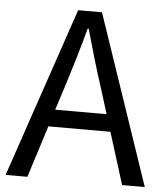

<svg xmlns="http://www.w3.org/2000/svg" viewBox="-52 -780 712 826"><g transform="rotate(5 303.5 -366.5)"><path d="M191 -298 227 -410C253 -493 277 -572 300 -658H304C328 -573 351 -493 378 -410L413 -298ZM506 0H604L355 -733H252L3 0H97L168 -224H436Z"/></g></svg>

Font: Noto Sans CJK KR Regular
Style: Regular
Weight: 400
Designer: Ryoko NISHIZUKA (kana & ideographs); Paul D. Hunt (Latin, Greek & Cyrillic); Wenlong ZHANG (bopomofo); Sandoll Communica
Foundry: Adobe Systems Incorporated
Version: Version 1.004;PS 1.004;hotconv 1.0.82;makeotf.lib2.5.63406